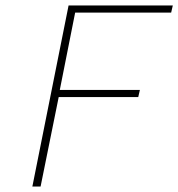

<svg xmlns="http://www.w3.org/2000/svg" viewBox="-20 -680 650 700"><path d="M98 0 230 -660H610L604 -634H254L198 -352H490L484 -326H194L128 0Z"/></svg>

Font: SourceCodeVF
Style: Italic
Weight: 200
Italic angle: -11°
Monospace: yes
Designer: Paul D. Hunt, Teo Tuominen
Foundry: Adobe
Version: Version 1.026;hotconv 1.1.0;makeotfexe 2.6.0